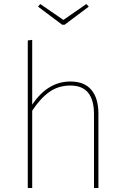

<svg xmlns="http://www.w3.org/2000/svg" viewBox="-20 -934 621 954"><path d="M469 -369V0H447V-367Q447 -509 330 -509Q270 -509 225 -477Q180 -445 140 -384V0H118V-733L140 -736V-414Q217 -529 330 -529Q399 -529 434 -487.5Q469 -446 469 -369ZM421 -901 301 -811H289L169 -901L180 -914L295 -835L409 -914Z"/></svg>

Font: Fira Sans Thin
Style: Regular
Weight: 100
Designer: bBox Type GmbH & Carrois Corporate GbR & Edenspiekermann AG
Foundry: bBox Type GmbH & Carrois Corporate GbR & Edenspiekermann AG
Version: Version 4.301